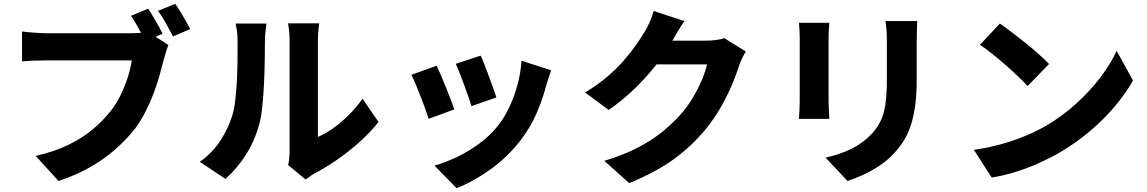

<svg xmlns="http://www.w3.org/2000/svg" viewBox="-20 -892 6040 1011"><path d="M760 -846Q774 -826 788 -802Q802 -778 815 -755Q828 -732 836 -714L745 -676Q735 -697 722.5 -719.5Q710 -742 697 -765Q684 -788 670 -809ZM903 -872Q916 -853 931 -828.5Q946 -804 959.5 -780Q973 -756 982 -739L891 -700Q875 -731 854 -769Q833 -807 812 -835ZM867 -655Q860 -640 854 -618.5Q848 -597 843 -581Q834 -545 821.5 -500Q809 -455 791 -406Q773 -357 748.5 -308.5Q724 -260 693 -217Q647 -158 586.5 -105Q526 -52 451.5 -10Q377 32 288 61L168 -71Q268 -94 340.5 -129.5Q413 -165 466.5 -209.5Q520 -254 560 -304Q593 -345 615.5 -392Q638 -439 653 -486Q668 -533 674 -574Q659 -574 625.5 -574Q592 -574 547.5 -574Q503 -574 454.5 -574Q406 -574 360.5 -574Q315 -574 278 -574Q241 -574 221 -574Q185 -574 150.5 -572.5Q116 -571 96 -569V-726Q112 -724 134.5 -722Q157 -720 181 -718.5Q205 -717 221 -717Q238 -717 267.5 -717Q297 -717 335 -717Q373 -717 414 -717Q455 -717 495.5 -717Q536 -717 571.5 -717Q607 -717 634 -717Q661 -717 673 -717Q689 -717 713 -718.5Q737 -720 758 -725Z M1497 -23Q1501 -38 1503 -58.5Q1505 -79 1505 -101Q1505 -112 1505 -145Q1505 -178 1505 -224Q1505 -270 1505 -324Q1505 -378 1505 -433Q1505 -488 1505 -537Q1505 -586 1505 -623.5Q1505 -661 1505 -679Q1505 -715 1501 -741.5Q1497 -768 1497 -769H1661Q1661 -768 1657.5 -741Q1654 -714 1654 -678Q1654 -660 1654 -627.5Q1654 -595 1654 -553Q1654 -511 1654 -464.5Q1654 -418 1654 -373Q1654 -328 1654 -287.5Q1654 -247 1654 -216.5Q1654 -186 1654 -171Q1694 -188 1735.5 -217.5Q1777 -247 1816.5 -286.5Q1856 -326 1889 -372L1973 -250Q1933 -198 1874.5 -145.5Q1816 -93 1753.5 -50Q1691 -7 1635 22Q1618 32 1607.5 40Q1597 48 1589 53ZM1032 -40Q1099 -87 1140.5 -151.5Q1182 -216 1201 -278Q1212 -309 1218 -357Q1224 -405 1227 -460Q1230 -515 1230.5 -570Q1231 -625 1231 -671Q1231 -703 1228 -726Q1225 -749 1220 -768H1383Q1383 -767 1381 -752.5Q1379 -738 1377 -716.5Q1375 -695 1375 -673Q1375 -627 1374 -568.5Q1373 -510 1370 -449Q1367 -388 1361.5 -333.5Q1356 -279 1346 -241Q1323 -155 1277.5 -81.5Q1232 -8 1167 50Z M2511 -599Q2519 -583 2530.5 -553Q2542 -523 2554.5 -489.5Q2567 -456 2577.5 -426.5Q2588 -397 2594 -379L2462 -333Q2457 -352 2447 -381Q2437 -410 2425 -442.5Q2413 -475 2401 -505.5Q2389 -536 2380 -556ZM2882 -522Q2873 -495 2867 -476.5Q2861 -458 2856 -441Q2837 -368 2804.5 -293.5Q2772 -219 2721 -153Q2651 -63 2562 0.5Q2473 64 2384 99L2268 -20Q2322 -35 2383.5 -64Q2445 -93 2502.5 -135Q2560 -177 2601 -229Q2635 -271 2661.5 -327Q2688 -383 2705 -446Q2722 -509 2726 -572ZM2279 -546Q2289 -525 2302 -495.5Q2315 -466 2328 -432.5Q2341 -399 2353 -368.5Q2365 -338 2372 -316L2237 -266Q2231 -286 2219.5 -318Q2208 -350 2194.5 -385Q2181 -420 2168 -450.5Q2155 -481 2146 -498Z M3907 -621Q3898 -606 3888 -585.5Q3878 -565 3871 -544Q3858 -502 3834.5 -446Q3811 -390 3777 -330Q3743 -270 3697 -213Q3625 -125 3529.5 -55Q3434 15 3293 72L3162 -45Q3267 -77 3341 -116Q3415 -155 3469 -199Q3523 -243 3566 -292Q3599 -329 3627.5 -376.5Q3656 -424 3676 -471.5Q3696 -519 3703 -553H3375L3425 -678Q3439 -678 3468 -678Q3497 -678 3532.5 -678Q3568 -678 3603 -678Q3638 -678 3665 -678Q3692 -678 3701 -678Q3726 -678 3751.5 -681.5Q3777 -685 3794 -691ZM3584 -781Q3564 -753 3545.5 -721Q3527 -689 3518 -673Q3483 -611 3431.5 -546Q3380 -481 3317.5 -421Q3255 -361 3185 -313L3061 -405Q3127 -445 3177 -487.5Q3227 -530 3263.5 -572Q3300 -614 3327 -652.5Q3354 -691 3373 -722Q3386 -742 3400.5 -774.5Q3415 -807 3422 -834Z M4810 -781Q4809 -760 4808 -734Q4807 -708 4807 -677Q4807 -650 4807 -611Q4807 -572 4807 -533.5Q4807 -495 4807 -469Q4807 -391 4798.5 -332.5Q4790 -274 4775 -229Q4760 -184 4737.5 -149Q4715 -114 4687 -84Q4654 -48 4611 -19.5Q4568 9 4524 29Q4480 49 4443 61L4327 -62Q4404 -79 4463.5 -108.5Q4523 -138 4569 -186Q4594 -213 4610 -241.5Q4626 -270 4634.5 -304Q4643 -338 4646.5 -380.5Q4650 -423 4650 -479Q4650 -506 4650 -543.5Q4650 -581 4650 -617.5Q4650 -654 4650 -677Q4650 -708 4648 -734Q4646 -760 4643 -781ZM4347 -772Q4346 -754 4344.5 -737Q4343 -720 4343 -695Q4343 -683 4343 -657.5Q4343 -632 4343 -599Q4343 -566 4343 -530Q4343 -494 4343 -459.5Q4343 -425 4343 -398Q4343 -371 4343 -356Q4343 -337 4344.5 -311Q4346 -285 4347 -266H4186Q4188 -280 4189.5 -307Q4191 -334 4191 -357Q4191 -372 4191 -399Q4191 -426 4191 -460.5Q4191 -495 4191 -530.5Q4191 -566 4191 -599Q4191 -632 4191 -657.5Q4191 -683 4191 -695Q4191 -708 4190 -731Q4189 -754 4187 -772Z M5245 -768Q5271 -750 5306 -723.5Q5341 -697 5378.5 -667Q5416 -637 5449 -607.5Q5482 -578 5504 -555L5391 -439Q5371 -461 5340.5 -490Q5310 -519 5274 -550.5Q5238 -582 5203 -610Q5168 -638 5140 -656ZM5108 -103Q5185 -114 5252.5 -133Q5320 -152 5379 -176.5Q5438 -201 5487 -229Q5575 -281 5647 -346.5Q5719 -412 5773.5 -483.5Q5828 -555 5860 -624L5946 -468Q5907 -399 5849.5 -331Q5792 -263 5720.5 -202.5Q5649 -142 5567 -93Q5516 -63 5457 -36Q5398 -9 5333.5 11.5Q5269 32 5202 43Z"/></svg>

Font: Noto Sans KR ExtraBold
Style: Regular
Weight: 800
Designer: Ryoko NISHIZUKA  (kana, bopomofo & ideographs); Paul D. Hunt (Latin, Greek & Cyrillic); Sandoll Communications , Soo-you
Foundry: Adobe
Version: Version 2.004-H2;hotconv 1.0.118;makeotfexe 2.5.65603